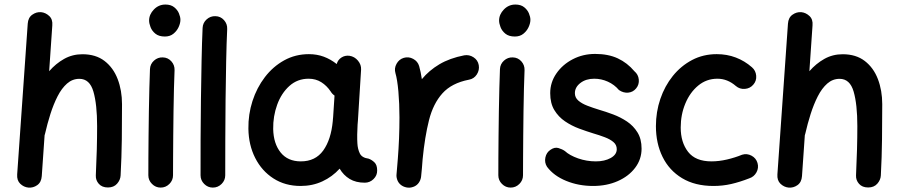

<svg xmlns="http://www.w3.org/2000/svg" viewBox="-20 -787 4042 862"><path d="M107.4 55.2Q86.9 53.2 71 38.1Q55.2 22.9 57.1 -3.9L104.5 -680.7Q106.4 -708 124.8 -720.9Q143.1 -733.9 164.1 -732.4Q184.6 -730.5 200.9 -715.3Q217.3 -700.2 214.8 -672.9L200.7 -467.3Q230.5 -501.5 267.8 -522.5Q305.2 -543.5 350.1 -543.5Q410.2 -543.5 449.5 -513.2Q488.8 -482.9 508.3 -431.9Q527.8 -380.9 527.8 -319.3Q527.8 -241.7 526.9 -161.6Q525.9 -81.5 521.5 0.5Q520.5 21 505.6 37.8Q490.7 54.7 464.8 54.7Q438 54.7 423.6 38.3Q409.2 22 410.2 0.5Q413.1 -61.5 414.6 -115.5Q416 -169.4 416 -220.7Q416 -318.4 399.4 -375.7Q382.8 -433.1 336.4 -433.1Q305.2 -433.1 281 -411.9Q256.8 -390.6 238.5 -354.7Q220.2 -318.8 206.3 -275.1Q192.4 -231.4 182.1 -186Q181.6 -182.6 180.2 -179.7L167.5 3.9Q165.5 31.2 147.2 44.2Q128.9 57.1 107.4 55.2Z M649.4 -694.8Q649.4 -722.2 670.9 -744.4Q692.4 -766.6 722.7 -766.6Q747.1 -766.6 762 -754.6Q776.9 -742.7 783.4 -726.8Q790 -710.9 790 -698.2Q790 -683.1 782 -665.5Q773.9 -647.9 758.5 -635.5Q743.2 -623 720.2 -623Q693.4 -623 677.7 -635.7Q662.1 -648.4 655.8 -665.3Q649.4 -682.1 649.4 -694.8ZM710.9 -529.3Q733.9 -528.8 749.3 -511.7Q764.6 -494.6 763.7 -471.7Q762.2 -438 761 -389.6Q759.8 -341.3 759 -286.6Q758.3 -231.9 757.8 -177.7Q757.3 -123.5 757.1 -77.1Q756.8 -30.8 756.8 0Q756.8 22.5 740.5 38.8Q724.1 55.2 701.2 55.2Q678.7 55.2 662.4 38.8Q646 22.5 646 0Q646 -30.8 646.2 -77.4Q646.5 -124 647 -178.5Q647.5 -232.9 648.4 -288.1Q649.4 -343.3 650.6 -392.3Q651.9 -441.4 653.3 -476.6Q654.3 -499.5 671.4 -514.9Q688.5 -530.3 710.9 -529.3Z M947.3 -714.4Q970.2 -713.9 985.6 -696.8Q1001 -679.7 1000 -656.7Q997.1 -594.7 995.4 -512Q993.7 -429.2 992.7 -338.4Q991.7 -247.6 991.5 -159.7Q991.2 -71.8 991.2 0Q991.2 22.5 974.9 38.8Q958.5 55.2 935.5 55.2Q913.1 55.2 896.7 38.8Q880.4 22.5 880.4 0Q880.4 -72.3 880.6 -160.2Q880.9 -248 882.1 -339.4Q883.3 -430.7 885 -514.4Q886.7 -598.1 889.6 -661.6Q890.6 -684.6 907.7 -700Q924.8 -715.3 947.3 -714.4Z M1617.7 33.2Q1577.6 33.2 1549.8 16.4Q1522 -0.5 1504.9 -29.8Q1471.7 6.8 1427.2 27.3Q1382.8 47.9 1329.6 47.9Q1260.3 47.9 1207.8 14.2Q1155.3 -19.5 1125.7 -77.9Q1096.2 -136.2 1095.2 -209Q1094.2 -273.4 1113.5 -333.3Q1132.8 -393.1 1169.2 -440.7Q1205.6 -488.3 1255.9 -516.1Q1306.2 -543.9 1366.7 -543.9Q1402.8 -543.9 1433.6 -532.5Q1464.4 -521 1491.7 -499.5Q1496.6 -518.1 1512.7 -528.6Q1528.8 -539.1 1548.8 -536.6Q1571.8 -533.2 1587.2 -514.6Q1602.5 -496.1 1601.1 -474.1L1586.9 -245.6Q1586.4 -236.3 1585.4 -227.1Q1584 -206.5 1583.7 -182.6Q1583.5 -158.7 1584.5 -143.6Q1585.9 -117.7 1595.5 -98.1Q1605 -78.6 1634.8 -74.7Q1648.9 -69.8 1661.1 -58.1Q1673.3 -46.4 1673.3 -22Q1673.8 0.5 1657.2 16.8Q1640.6 33.2 1617.7 33.2ZM1330.6 -62.5Q1396 -62.5 1431.2 -111.3Q1466.3 -160.2 1474.1 -243.7Q1474.6 -247.6 1474.6 -251Q1474.6 -253.9 1475.1 -256.3Q1475.6 -258.8 1475.6 -261.2L1481.9 -357.9Q1471.2 -365.2 1464.8 -376Q1447.3 -402.3 1422.4 -418Q1397.5 -433.6 1365.7 -433.6Q1315.4 -433.6 1279.3 -401.1Q1243.2 -368.7 1224.4 -316.9Q1205.6 -265.1 1206.5 -207.5Q1208 -142.1 1240 -102.3Q1272 -62.5 1330.6 -62.5Z M1810.1 55.2Q1802.7 54.7 1795.9 51.8Q1795.4 51.8 1794.9 51.8Q1794.4 51.3 1793.9 51.3Q1767.1 40 1761.2 12.2Q1761.2 11.7 1761.2 11.2Q1760.7 10.7 1760.7 10.3Q1759.3 2.4 1760.3 -5.4Q1760.3 -7.8 1760.7 -9.8Q1762.2 -25.9 1763.4 -42Q1764.6 -58.1 1766.1 -74.7Q1769.5 -117.2 1771.5 -165Q1773.4 -212.9 1773.4 -259.8Q1773.4 -321.8 1768.6 -376.2Q1763.7 -430.7 1755.4 -458.5Q1749 -480 1760.3 -500.5Q1771.5 -521 1793 -527.3Q1814.5 -533.7 1835 -522.7Q1855.5 -511.7 1861.8 -490.2Q1869.1 -464.8 1874 -431.6Q1906.2 -470.7 1952.6 -498.3Q1999 -525.9 2064 -538.6Q2086.4 -542.5 2106 -529.8Q2125.5 -517.1 2129.4 -494.6Q2133.3 -472.2 2120.6 -452.6Q2107.9 -433.1 2085.4 -429.2Q2007.8 -414.1 1966.3 -367.9Q1924.8 -321.8 1906 -247.3Q1887.2 -172.9 1877.4 -72.3Q1874.5 -30.3 1870.6 5.4Q1870.1 12.7 1867.2 19.5Q1867.2 20 1867.2 20.5Q1866.7 21 1866.7 21.5Q1855.5 48.3 1827.6 54.2Q1827.1 54.2 1826.7 54.2Q1826.2 54.7 1825.7 54.7Q1817.9 56.2 1810.1 55.2Z M2220.7 -694.8Q2220.7 -722.2 2242.2 -744.4Q2263.7 -766.6 2293.9 -766.6Q2318.4 -766.6 2333.3 -754.6Q2348.1 -742.7 2354.7 -726.8Q2361.3 -710.9 2361.3 -698.2Q2361.3 -683.1 2353.3 -665.5Q2345.2 -647.9 2329.8 -635.5Q2314.5 -623 2291.5 -623Q2264.6 -623 2249 -635.7Q2233.4 -648.4 2227.1 -665.3Q2220.7 -682.1 2220.7 -694.8ZM2282.2 -529.3Q2305.2 -528.8 2320.6 -511.7Q2335.9 -494.6 2335 -471.7Q2333.5 -438 2332.3 -389.6Q2331.1 -341.3 2330.3 -286.6Q2329.6 -231.9 2329.1 -177.7Q2328.6 -123.5 2328.4 -77.1Q2328.1 -30.8 2328.1 0Q2328.1 22.5 2311.8 38.8Q2295.4 55.2 2272.5 55.2Q2250 55.2 2233.6 38.8Q2217.3 22.5 2217.3 0Q2217.3 -30.8 2217.5 -77.4Q2217.8 -124 2218.3 -178.5Q2218.8 -232.9 2219.7 -288.1Q2220.7 -343.3 2221.9 -392.3Q2223.1 -441.4 2224.6 -476.6Q2225.6 -499.5 2242.7 -514.9Q2259.8 -530.3 2282.2 -529.3Z M2835.9 -390.1Q2821.8 -373 2800.3 -371.1Q2778.8 -369.1 2758.8 -382.8Q2738.3 -407.2 2709 -420.4Q2679.7 -433.6 2647.9 -433.6Q2610.8 -433.6 2585.9 -414.6Q2561 -395.5 2561 -368.7Q2561 -348.6 2576.7 -335.2Q2592.3 -321.8 2617.2 -312.3Q2642.1 -302.7 2669.4 -294.4Q2699.7 -285.6 2732.9 -273.2Q2766.1 -260.7 2794.9 -241.5Q2823.7 -222.2 2842 -192.6Q2860.4 -163.1 2860.4 -119.6Q2860.4 -71.8 2831.5 -33.7Q2802.7 4.4 2753.4 26.1Q2704.1 47.9 2642.6 47.9Q2577.6 47.9 2522 25.1Q2466.3 2.4 2436 -38.1Q2423.8 -57.1 2428.5 -79.8Q2433.1 -102.5 2451.7 -114.7Q2470.2 -127.4 2487.3 -122.3Q2504.4 -117.2 2516.1 -108.9Q2537.1 -89.4 2575.4 -75.9Q2613.8 -62.5 2655.3 -62.5Q2694.3 -62.5 2721.7 -77.6Q2749 -92.8 2749 -117.2Q2749 -136.7 2733.9 -149.4Q2718.8 -162.1 2694.8 -171.1Q2670.9 -180.2 2644 -188Q2613.8 -197.3 2580.1 -209.7Q2546.4 -222.2 2516.8 -242.2Q2487.3 -262.2 2468.8 -292.7Q2450.2 -323.2 2450.2 -368.7Q2450.2 -417 2477.8 -457Q2505.4 -497.1 2551.3 -521Q2597.2 -544.9 2651.9 -544.9Q2710.9 -544.9 2753.7 -524.9Q2796.4 -504.9 2828.1 -467.3Q2845.7 -452.6 2847.9 -429.9Q2850.1 -407.2 2835.9 -390.1Z M3361.8 -406.7Q3347.2 -389.6 3324 -387.9Q3300.8 -386.2 3283.7 -400.9Q3246.1 -433.6 3200.7 -433.6Q3151.9 -433.6 3114.7 -402.8Q3077.6 -372.1 3056.9 -322.3Q3036.1 -272.5 3036.1 -214.4Q3036.1 -147.9 3069.3 -105.2Q3102.5 -62.5 3174.3 -62.5Q3208 -62.5 3244.4 -71Q3280.8 -79.6 3311.5 -92.3Q3333.5 -99.1 3354 -88.1Q3374.5 -77.1 3380.9 -55.2Q3387.2 -33.2 3376.2 -13.2Q3365.2 6.8 3343.8 13.7Q3301.3 30.3 3262.9 39.1Q3224.6 47.9 3183.1 47.9Q3100.1 47.9 3042.2 12.9Q2984.4 -22 2954.6 -82.8Q2924.8 -143.6 2924.8 -220.7Q2924.8 -284.7 2944.6 -342.8Q2964.4 -400.9 3000.7 -446Q3037.1 -491.2 3087.2 -517.6Q3137.2 -543.9 3197.8 -543.9Q3243.7 -543.9 3283.4 -528.8Q3323.2 -513.7 3356 -484.9Q3373 -470.2 3375 -447Q3377 -423.8 3361.8 -406.7Z M3520.5 55.2Q3500 53.2 3484.1 38.1Q3468.3 22.9 3470.2 -3.9L3517.6 -680.7Q3519.5 -708 3537.8 -720.9Q3556.2 -733.9 3577.1 -732.4Q3597.7 -730.5 3614 -715.3Q3630.4 -700.2 3627.9 -672.9L3613.8 -467.3Q3643.6 -501.5 3680.9 -522.5Q3718.3 -543.5 3763.2 -543.5Q3823.2 -543.5 3862.5 -513.2Q3901.9 -482.9 3921.4 -431.9Q3940.9 -380.9 3940.9 -319.3Q3940.9 -241.7 3939.9 -161.6Q3939 -81.5 3934.6 0.5Q3933.6 21 3918.7 37.8Q3903.8 54.7 3877.9 54.7Q3851.1 54.7 3836.7 38.3Q3822.3 22 3823.2 0.5Q3826.2 -61.5 3827.6 -115.5Q3829.1 -169.4 3829.1 -220.7Q3829.1 -318.4 3812.5 -375.7Q3795.9 -433.1 3749.5 -433.1Q3718.3 -433.1 3694.1 -411.9Q3669.9 -390.6 3651.6 -354.7Q3633.3 -318.8 3619.4 -275.1Q3605.5 -231.4 3595.2 -186Q3594.7 -182.6 3593.3 -179.7L3580.6 3.9Q3578.6 31.2 3560.3 44.2Q3542 57.1 3520.5 55.2Z"/></svg>

Font: Mikhak-DS2-FD SemiBold
Style: Regular
Weight: 600
Designer: Amin Abedi
Version: Version 3.2